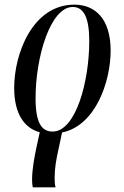

<svg xmlns="http://www.w3.org/2000/svg" viewBox="-20 -566 532 826"><path d="M121 240H219C216 229 215 216 215 201C215 157 222 118 233 70L247 4C391 -25 456 -215 456 -348C456 -488 387 -546 300 -546C120 -546 41 -335 41 -188C41 -77 84 -15 151 3L139 58C127 112 118 165 118 207C118 219 119 230 121 240ZM206 0C159 0 133 -38 133 -143C133 -324 198 -536 293 -536C341 -536 364 -489 364 -389C364 -218 307 0 206 0Z"/></svg>

Font: Noto Serif Display ExtraCondensed Medium
Style: Italic
Weight: 500
Width: 2
Italic angle: -12°
Designer: Monotype Design Team
Foundry: Monotype Imaging Inc.
Version: Version 2.009